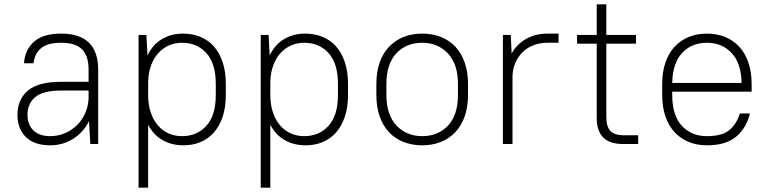

<svg xmlns="http://www.w3.org/2000/svg" viewBox="-20 -660 3530 880"><path d="M210 6Q138 6 99 -31.5Q60 -69 60 -134Q60 -203 107 -244Q154 -285 260 -285H386V-340Q386 -404 356 -434Q326 -464 260 -464Q197 -464 167.5 -438.5Q138 -413 134 -370H90Q94 -431 135.5 -468.5Q177 -506 260 -506Q430 -506 430 -340V0H394L388 -105Q362 -53 315 -23.5Q268 6 210 6ZM210 -36Q245 -36 276.5 -49Q308 -62 332 -85.5Q356 -109 370 -140Q384 -171 386 -207V-245H260Q177 -245 141.5 -215Q106 -185 106 -134Q106 -89 133 -62.5Q160 -36 210 -36Z M821 6Q767 6 725.5 -17.5Q684 -41 659 -88V200H615V-500H651L656 -406Q680 -456 722.5 -481Q765 -506 819 -506Q862 -506 898.5 -491Q935 -476 960.5 -447Q986 -418 1000.5 -375Q1015 -332 1015 -275V-225Q1015 -168 1000.5 -125Q986 -82 960.5 -53Q935 -24 899.5 -9Q864 6 821 6ZM814 -36Q883 -36 926 -83.5Q969 -131 969 -225V-275Q969 -369 926 -416.5Q883 -464 814 -464Q782 -464 754.5 -452Q727 -440 706 -417Q685 -394 672.5 -360.5Q660 -327 659 -284V-225Q659 -180 671 -144.5Q683 -109 704 -85Q725 -61 753 -48.5Q781 -36 814 -36Z M1381 6Q1327 6 1285.5 -17.5Q1244 -41 1219 -88V200H1175V-500H1211L1216 -406Q1240 -456 1282.5 -481Q1325 -506 1379 -506Q1422 -506 1458.5 -491Q1495 -476 1520.5 -447Q1546 -418 1560.5 -375Q1575 -332 1575 -275V-225Q1575 -168 1560.5 -125Q1546 -82 1520.5 -53Q1495 -24 1459.5 -9Q1424 6 1381 6ZM1374 -36Q1443 -36 1486 -83.5Q1529 -131 1529 -225V-275Q1529 -369 1486 -416.5Q1443 -464 1374 -464Q1342 -464 1314.5 -452Q1287 -440 1266 -417Q1245 -394 1232.5 -360.5Q1220 -327 1219 -284V-225Q1219 -180 1231 -144.5Q1243 -109 1264 -85Q1285 -61 1313 -48.5Q1341 -36 1374 -36Z M1915 6Q1868 6 1829 -9.5Q1790 -25 1762.5 -54.5Q1735 -84 1720 -127Q1705 -170 1705 -225V-275Q1705 -330 1720 -373Q1735 -416 1763 -445.5Q1791 -475 1829.5 -490.5Q1868 -506 1915 -506Q1962 -506 2001 -490.5Q2040 -475 2067.5 -445.5Q2095 -416 2110 -373Q2125 -330 2125 -275V-225Q2125 -170 2110 -127Q2095 -84 2067 -54.5Q2039 -25 2000.5 -9.5Q1962 6 1915 6ZM1915 -36Q1988 -36 2033.5 -84.5Q2079 -133 2079 -225V-275Q2079 -366 2033 -415Q1987 -464 1915 -464Q1842 -464 1796.5 -415.5Q1751 -367 1751 -275V-225Q1751 -134 1797 -85Q1843 -36 1915 -36Z M2285 -500H2321L2325 -415Q2349 -458 2392 -482Q2435 -506 2490 -506H2540V-464H2490Q2455 -464 2426 -453Q2397 -442 2376 -421.5Q2355 -401 2342.5 -373Q2330 -345 2329 -312V0H2285Z M2625 -500H2715V-640H2759V-500H2895V-460H2759V-124Q2759 -79 2778 -59.5Q2797 -40 2839 -40H2905V0H2835Q2715 0 2715 -119V-460H2625Z M3220 6Q3174 6 3136.5 -9.5Q3099 -25 3072 -54Q3045 -83 3030 -126Q3015 -169 3015 -225V-275Q3015 -330 3030 -373.5Q3045 -417 3072 -446Q3099 -475 3136.5 -490.5Q3174 -506 3220 -506Q3266 -506 3303.5 -490.5Q3341 -475 3368 -446Q3395 -417 3410 -373.5Q3425 -330 3425 -275V-240H3061V-225Q3061 -131 3105 -83.5Q3149 -36 3220 -36Q3289 -36 3322.5 -63.5Q3356 -91 3371 -140H3417Q3402 -75 3355 -34.5Q3308 6 3220 6ZM3220 -464Q3150 -464 3106.5 -417.5Q3063 -371 3061 -280H3379Q3377 -371 3333 -417.5Q3289 -464 3220 -464Z"/></svg>

Font: Retni Sans Light
Style: Regular
Weight: 300
Designer: Vitaly Kuzmin
Foundry: ParaType Ltd.
Version: Version 1.00;March 2, 2019;FontCreator 11.5.0.2425 64-bit; t